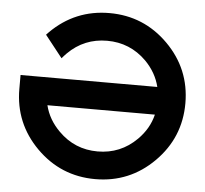

<svg xmlns="http://www.w3.org/2000/svg" viewBox="-51 -757 864 810"><g transform="rotate(5 381.0 -351.5)"><path d="M608.4 -293H153.3Q168 -232.9 215.3 -186Q283.7 -117.2 380.9 -117.2Q478 -117.2 546.9 -186Q593.8 -232.9 608.4 -293ZM732.4 -351.6Q732.4 -206.1 629.4 -103Q526.4 0 380.9 0Q235.4 0 132.3 -103Q29.3 -206.1 29.3 -351.6V-410.2H608.4Q593.8 -470.2 546.9 -517.6Q478 -585.9 380.9 -585.9Q283.7 -585.9 215.3 -517.6Q204.6 -506.8 195.3 -495.6L121.6 -588.9Q127 -594.7 132.3 -600.1Q235.4 -703.1 380.9 -703.1Q526.4 -703.1 629.4 -600.1Q732.4 -497.1 732.4 -351.6Z"/></g></svg>

Font: Gerhaus
Style: Regular
Weight: 400
Designer: GGBotNet
Foundry: GGBotNet
Version: 1.01